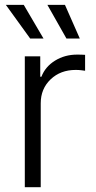

<svg xmlns="http://www.w3.org/2000/svg" viewBox="-20 -781 399 801"><path d="M83.5 0V-545.9H147.9V-460.9H152.8Q168.9 -502.9 209.7 -528.1Q250.5 -553.2 301.3 -553.2Q309.1 -553.2 318.8 -553Q328.6 -552.7 335 -552.2V-485.8Q331.5 -486.3 320.3 -487.8Q309.1 -489.3 295.9 -489.3Q232.4 -489.3 191.2 -450Q149.9 -410.6 149.9 -350.1V0ZM106 -620.1 4.4 -760.7H79.1L161.6 -620.1ZM257.3 -620.1 177.7 -760.7H251L313 -620.1Z"/></svg>

Font: Inter Light
Style: Regular
Weight: 300
Designer: Rasmus Andersson
Foundry: rsms
Version: Version 4.000;git-a52131595